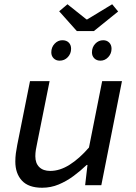

<svg xmlns="http://www.w3.org/2000/svg" viewBox="-20 -870 640 902"><path d="M178 12Q114 12 83 -21.5Q52 -55 52 -111Q52 -131 54.5 -150Q57 -169 61 -189L121 -489H213L155 -200Q151 -182 148.5 -166.5Q146 -151 146 -136Q146 -103 164.5 -85Q183 -67 216 -67Q261 -67 307 -96Q353 -125 398 -177L460 -489H553L456 0H380L391 -95H387Q359 -68 326 -43.5Q293 -19 256 -3.5Q219 12 178 12ZM260 -585Q243 -585 232 -596Q221 -607 221 -624Q221 -648 236.5 -664.5Q252 -681 273 -681Q292 -681 303 -670Q314 -659 314 -641Q314 -618 298.5 -601.5Q283 -585 260 -585ZM452 -585Q434 -585 423 -596Q412 -607 412 -624Q412 -648 427.5 -664.5Q443 -681 465 -681Q482 -681 493 -670Q504 -659 504 -641Q504 -618 488.5 -601.5Q473 -585 452 -585ZM341 -724 258 -817 297 -850 386 -779H390L507 -850L535 -816L421 -724Z"/></svg>

Font: Source Code Pro ExtraLight Medium
Style: Italic
Weight: 500
Italic angle: -11°
Monospace: yes
Version: Version 1.016;hotconv 1.0.116;makeotfexe 2.5.65601